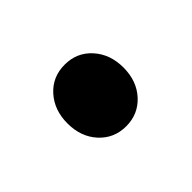

<svg xmlns="http://www.w3.org/2000/svg" viewBox="-40 -535 400 400"><g transform="rotate(45 160.5 -334.5)"><path d="M158.2 -417Q197.8 -417 223.4 -393.6Q249 -370.1 249 -334.5Q249 -298.8 223.4 -275.4Q197.8 -252 158.2 -252Q119.1 -252 93.3 -275.1Q67.4 -298.3 67.4 -334.5Q67.4 -370.6 93.3 -393.8Q119.1 -417 158.2 -417Z"/></g></svg>

Font: Roboto
Style: Regular
Weight: 900
Designer: Google
Version: Version 2.001171; 2014